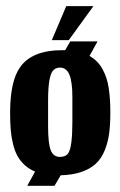

<svg xmlns="http://www.w3.org/2000/svg" viewBox="-20 -559 389 620"><path d="M147.3 -429.3H202L281.7 -539.3H194ZM173.7 -52.3Q152.3 -52.3 143.8 -74Q135.3 -95.7 135.3 -151V-234.7Q135.3 -310.7 150.3 -330Q158.7 -340.7 173.7 -340.7Q195 -340.7 204.3 -317.3Q213.7 -294 213.7 -246.3V-166Q213.7 -86 201.3 -65.7Q193 -52.3 173.7 -52.3ZM156 41 176 7Q214.3 6 242.5 -3.7Q270.7 -13.3 288.7 -29.7Q306.7 -46 317.3 -71.5Q328 -97 332.2 -126.3Q336.3 -155.7 336.3 -194.7Q336.3 -217 335.2 -235.5Q334 -254 331.3 -272.7Q328.7 -291.3 323.7 -306.5Q318.7 -321.7 311.3 -335.3Q304 -349 293.3 -359.8Q282.7 -370.7 269 -378.3L295 -425.3H207L190.3 -397Q186 -397 181.7 -397Q82.3 -397 44 -340.7Q13.3 -296 12.7 -199.3Q12.7 -196.7 12.7 -194Q12.7 -164.3 14.5 -141.3Q16.3 -118.3 21.7 -95.7Q27 -73 35.8 -56.5Q44.7 -40 59.2 -26.5Q73.7 -13 93.3 -5L68 41Z"/></svg>

Font: Jomhuria
Style: Regular
Weight: 400
Designer: Arabic design by Kourosh Beigpour, Latin design by Eben Sorkin, engineering by Lasse Fister and Khaled Hosney
Version: Version 1.0000